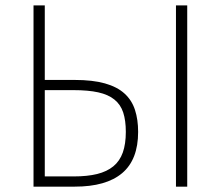

<svg xmlns="http://www.w3.org/2000/svg" viewBox="-20 -696 823 716"><path d="M636.2 -675.8H678.2V0H636.2ZM105 0V-675.8H147V-397.9H257.8Q325.7 -397.9 371.3 -385Q417 -372.1 444.3 -347.2Q471.7 -322.3 483.4 -286.1Q495.1 -250 495.1 -204.1Q495.1 -100.6 435.5 -50.3Q376 0 258.8 0ZM449.2 -204.1Q449.2 -246.6 439.5 -276.4Q429.7 -306.2 406.7 -324.7Q383.8 -343.3 346.4 -351.6Q309.1 -359.9 253.9 -359.9H147V-38.1H254.9Q305.7 -38.1 342.3 -47.1Q378.9 -56.2 402.8 -75.9Q426.8 -95.7 438 -127.4Q449.2 -159.2 449.2 -204.1Z"/></svg>

Font: Clear Sans Thin
Style: Regular
Weight: 250
Foundry: Intel Corporation
Version: Version 1.00